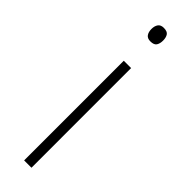

<svg xmlns="http://www.w3.org/2000/svg" viewBox="-252 -723 722 722"><g transform="rotate(45 108.5 -362.0)"><path d="M108 -724Q127 -724 133.5 -714Q140 -704 140 -688Q140 -672 133.5 -662Q127 -652 108 -652Q92 -652 85 -662Q78 -672 78 -688Q78 -704 85 -714Q92 -724 108 -724ZM128 -530V0H89V-530Z"/></g></svg>

Font: Noto Sans Kannada ExtraLight
Style: Regular
Weight: 200
Designer: Jelle Bosma - Monotype Design Team
Foundry: Monotype Imaging Inc.
Version: Version 2.005; ttfautohint (v1.8.4.7-5d5b)